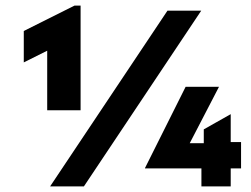

<svg xmlns="http://www.w3.org/2000/svg" viewBox="-20 -663 894 683"><path d="M147.9 -270.8V-482.6L64.6 -441V-552.8L245.1 -643.1H266.7V-270.8ZM158.3 0 575.7 -625H695.8L278.5 0ZM696.5 0V-63.9H495.8V-65.3L640.3 -354.2H759L654.9 -153.5H704.9V-202.8L800.7 -256.9V-157.6H837.5V-63.9H800.7V0Z"/></svg>

Font: Afacad Flux ExtraBold
Style: Regular
Weight: 800
Designer: Kristian Moeller
Foundry: Dicotype
Version: Version 1.100